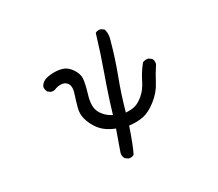

<svg xmlns="http://www.w3.org/2000/svg" viewBox="-124 -793 1247 1098"><g transform="rotate(-20 500.0 -244.0)"><path d="M481.4 129.9 461.9 120.1Q448.2 104.5 450.2 83Q458 38.1 473.6 -55.7Q442.4 -61.5 413.1 -75.2Q383.8 -88.9 359.4 -115.2Q335 -141.6 320.3 -172.9Q305.7 -204.1 308.6 -240.2Q311.5 -276.4 318.4 -325.7Q325.2 -375 299.3 -392.6Q273.4 -410.2 230.5 -389.6Q216.8 -377.9 195.3 -379.9L175.8 -389.6Q166 -403.3 164.1 -420.9Q168 -438.5 183.6 -452.6Q199.2 -466.8 235.8 -475.6Q272.5 -484.4 303.7 -480.5Q335 -476.6 362.3 -448.7Q389.6 -420.9 393.6 -390.6Q397.5 -360.4 389.2 -290Q380.9 -219.7 407.7 -184.6Q434.6 -149.4 483.4 -133.8Q497.1 -252.9 517.6 -371.6Q538.1 -490.2 551.8 -609.4Q565.4 -621.1 586.9 -619.1L606.4 -609.4Q622.1 -578.1 616.2 -539.1Q606.4 -432.6 586.9 -330.1Q567.4 -227.5 557.6 -122.1Q592.8 -126 616.2 -136.7Q639.6 -147.5 666 -178.7Q692.4 -210 707 -260.7Q721.7 -311.5 748 -358.4Q763.7 -370.1 785.2 -368.2L804.7 -358.4Q816.4 -344.7 814.5 -323.2Q793 -274.4 776.4 -221.7Q759.8 -168.9 718.3 -123Q676.8 -77.1 636.7 -62.5Q596.7 -47.9 549.8 -45.9Q532.2 69.3 516.6 120.1Q502.9 131.8 481.4 129.9Z"/></g></svg>

Font: JasonHandwriting2
Style: Regular
Weight: 400
Version: Version 1.05.10